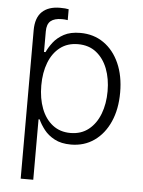

<svg xmlns="http://www.w3.org/2000/svg" viewBox="-59 -716 719 967"><g transform="rotate(5 301.0 -232.5)"><path d="M143.8 -545.5V-441.4H151.6Q162.6 -465.9 182.5 -491.7Q202.4 -517.4 235.3 -535.2Q268.1 -552.9 318.2 -552.9Q385.7 -552.9 436.4 -517.6Q487.2 -482.2 515.4 -418.9Q543.7 -355.5 543.7 -271.3Q543.7 -186.8 515.4 -123.2Q487.2 -59.7 436.6 -24.1Q386 11.4 319.2 11.4Q269.9 11.4 236.5 -6.4Q203.1 -24.1 182.9 -50.2Q162.6 -76.3 151.6 -101.2H146V204.5H82.4V-545.5Q82.4 -608.7 114.3 -639.4Q146.3 -670.1 205.3 -670.1Q233.7 -670.1 248.9 -666.5V-611.5Q241.5 -612.9 233.5 -613.5Q225.5 -614 219.5 -614Q181.8 -614 162.8 -598.2Q143.8 -582.4 143.8 -545.5ZM144.9 -272.4Q144.9 -206.7 164.6 -155.5Q184.3 -104.4 221.6 -75.5Q258.9 -46.5 311.4 -46.5Q365.8 -46.5 403.4 -76.5Q441.1 -106.5 460.6 -157.7Q480.1 -208.8 480.1 -272.4Q480.1 -335.2 460.8 -385.7Q441.4 -436.1 403.9 -465.7Q366.5 -495.4 311.4 -495.4Q258.2 -495.4 221.1 -466.8Q183.9 -438.2 164.4 -388Q144.9 -337.7 144.9 -272.4Z"/></g></svg>

Font: Inter Zeller Light
Style: Regular
Weight: 300
Designer: Rasmus Andersson; Joe Bland
Foundry: zeller
Version: Version 3.015;git-dec3a8cb1